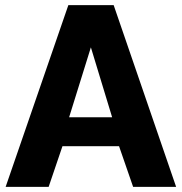

<svg xmlns="http://www.w3.org/2000/svg" viewBox="-20 -730 710 750"><path d="M247 -710H424L668 0H500L445 -159H224L170 0H2ZM418 -272 335 -545 250 -272Z"/></svg>

Font: Raleway ExtraBold
Style: Regular
Weight: 800
Designer: Matt McInerney, Pablo Impallari, Rodrigo Fuenzalida
Foundry: Matt McInerney, Pablo Impallari, Rodrigo Fuenzalida
Version: Version 4.026